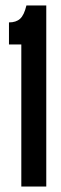

<svg xmlns="http://www.w3.org/2000/svg" viewBox="-20 -680 223 700"><path d="M57.7 -518H12.7V-598.3Q38.8 -598.3 53.4 -611.7Q68 -625 76.3 -660H148.7V0H57.7Z"/></svg>

Font: Bricolage Grotesque 96pt Condensed ExBd
Style: Regular
Weight: 800
Width: 3
Designer: Mathieu Triay
Foundry: Atelier Triay
Version: Version 1.001;Glyphs 3.2 (3207)